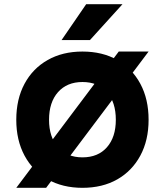

<svg xmlns="http://www.w3.org/2000/svg" viewBox="-20 -881 790 920"><path d="M549 -634H692L201 19H58ZM375 19Q280 19 208.5 -21.5Q137 -62 97.5 -135.5Q58 -209 58 -307Q58 -406 97.5 -479.5Q137 -553 208.5 -593.5Q280 -634 375 -634Q471 -634 542 -593.5Q613 -553 652.5 -479.5Q692 -406 692 -307Q692 -209 652.5 -135.5Q613 -62 542 -21.5Q471 19 375 19ZM375 -127Q450 -127 492.5 -175.5Q535 -224 535 -307Q535 -391 492.5 -439.5Q450 -488 375 -488Q301 -488 258 -439.5Q215 -391 215 -307Q215 -224 258 -175.5Q301 -127 375 -127ZM275 -689 393 -861H567L411 -689Z"/></svg>

Font: Martian Mono SemiExpanded
Style: Bold
Weight: 700
Width: 6
Designer: Roman Shamin
Foundry: Evil Martians
Version: Version 1.000